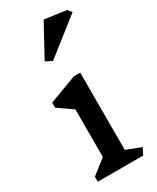

<svg xmlns="http://www.w3.org/2000/svg" viewBox="-224 -957 838 1022"><g transform="rotate(-30 195.0 -446.0)"><path d="M334 0H55V-31L144 -101V-393L55 -455V-486L226 -550H264V-75L354 -40ZM390 -849 170 -676 130 -696 237 -892 371 -873Z"/></g></svg>

Font: Inknut Antiqua
Style: Regular
Weight: 400
Designer: Claus Eggers Sørensen
Foundry: Claus Eggers Sørensen
Version: Version 1.003; ttfautohint (v1.8.2) -l 8 -r 50 -G 200 -x 14 